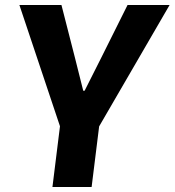

<svg xmlns="http://www.w3.org/2000/svg" viewBox="-20 -747 698 767"><path d="M225 -226.5 57.5 -727H225.5L280 -514L312.5 -384.5H318L383 -513.5L489.5 -727H657.5L367 -226.5ZM189.5 0 229.5 -322.5H386L346 0Z"/></svg>

Font: Spline Sans Mono
Style: Bold Italic
Weight: 700
Italic angle: -4°
Monospace: yes
Version: Version 1.004